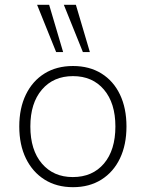

<svg xmlns="http://www.w3.org/2000/svg" viewBox="-20 -769 605 797"><path d="M283 8Q215 8 165 -23.5Q115 -55 87.5 -111.5Q60 -168 60 -244Q60 -320 87.5 -376.5Q115 -433 165 -464Q215 -495 283 -495Q351 -495 401 -464Q451 -433 478 -376.5Q505 -320 505 -244Q505 -168 478 -111.5Q451 -55 401 -23.5Q351 8 283 8ZM282 -34Q364 -34 411.5 -90Q459 -146 459 -244Q459 -341 411.5 -397Q364 -453 283 -453Q202 -453 154 -397Q106 -341 106 -244Q106 -146 154 -90Q202 -34 282 -34ZM324 -553 245 -749H295L353 -553ZM213 -553 134 -749H184L242 -553Z"/></svg>

Font: Nunito Sans 10pt ExtraLight
Style: Regular
Weight: 250
Designer: Vernon Adams
Foundry: Vernon Adams
Version: Version 3.101;gftools[0.9.27]